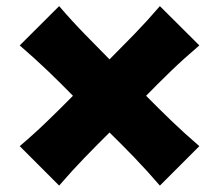

<svg xmlns="http://www.w3.org/2000/svg" viewBox="-20 -655 705 618"><path d="M170.4 -57.6 43.5 -184.6Q92.8 -226.6 134.5 -267.1Q176.3 -307.6 214.8 -346.7Q176.3 -386.2 134.5 -426.3Q92.8 -466.3 43.5 -508.8L170.4 -635.3Q212.4 -586.4 253.2 -544.7Q293.9 -502.9 332.5 -463.9Q371.6 -502.9 412.1 -544.7Q452.6 -586.4 494.6 -635.3L621.6 -508.8Q572.8 -467.3 530.8 -426.8Q488.8 -386.2 450.2 -346.7Q488.8 -307.6 530.8 -267.1Q572.8 -226.6 621.6 -184.6L494.6 -57.6Q452.6 -106.4 412.1 -148.4Q371.6 -190.4 332.5 -228.5Q293.9 -190.4 253.2 -148.4Q212.4 -106.4 170.4 -57.6Z"/></svg>

Font: Pinar-DS3-FD ExtraBold
Style: Regular
Weight: 800
Designer: Amin Abedi
Version: Version 3.000